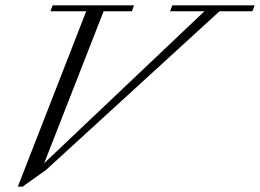

<svg xmlns="http://www.w3.org/2000/svg" viewBox="-20 -683 977 721"><path d="M46.9 18.1 303.7 -640.6H169.4L177.7 -663.1H483.4L475.1 -640.6H369.1L146 -70.3L747.6 -640.6H618.7L627 -663.1H936.5L927.7 -640.6H804.2L152.3 -44.4L64.5 18.1Z"/></svg>

Font: Elstob Light
Style: Italic
Weight: 300
Italic angle: -20°
Designer: Peter S. Baker
Version: Version 1.015